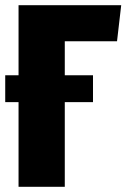

<svg xmlns="http://www.w3.org/2000/svg" viewBox="-26 -715 484 735"><path d="M222 -557V-427H330V-324H222V0H45V-324H-6V-427H45V-695H438L422 -557Z"/></svg>

Font: Fira Sans Compressed ExtraBold
Style: Regular
Weight: 800
Width: 1
Designer: bBox Type GmbH & Carrois Corporate GbR & Edenspiekermann AG
Foundry: bBox Type GmbH & Carrois Corporate GbR & Edenspiekermann AG
Version: Version 4.301